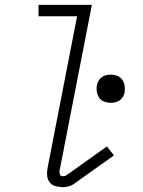

<svg xmlns="http://www.w3.org/2000/svg" viewBox="-20 -760 590 792"><path d="M238 12Q222 12 207.5 7.5Q193 3 184.5 -8.5Q176 -20 174.5 -35.5Q173 -51 176 -66L298 -693H139V-740H359L226 -57Q224 -49 227 -41Q230 -33 238 -33Q242 -33 246.5 -34Q251 -35 254 -37L421 -156L450 -119L283 0Q272 7 260.5 9.5Q249 12 238 12ZM437 -336Q423 -336 409.5 -341Q396 -346 389 -357Q382 -368 379.5 -382Q377 -396 380 -410Q382 -419 387 -427.5Q392 -436 400 -442Q408 -448 417.5 -450Q427 -452 437 -452Q451 -452 464 -447Q477 -442 484.5 -431Q492 -420 494 -406Q496 -392 494 -378Q492 -369 487 -360.5Q482 -352 473.5 -346Q465 -340 456 -338Q447 -336 437 -336Z"/></svg>

Font: Lode Dark Term
Style: Italic
Weight: 400
Italic angle: -11°
Monospace: yes
Designer: Belleve Invis
Foundry: Belleve Invis
Version: Version 29.2.0